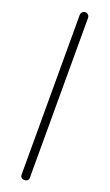

<svg xmlns="http://www.w3.org/2000/svg" viewBox="-171 -835 547 955"><g transform="rotate(20 102.0 -357.0)"><path d="M102 87Q80 87 80 65V-778Q80 -788 86.5 -794.5Q93 -801 102 -801Q111 -801 117.5 -794.5Q124 -788 124 -778V65Q124 87 102 87Z"/></g></svg>

Font: Kiwi Maru Light
Style: Regular
Weight: 300
Designer: Hiroki-Chan
Version: Version 1.100